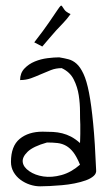

<svg xmlns="http://www.w3.org/2000/svg" viewBox="-20 -654 378 676"><path d="M18.6 -84Q18.6 -139.6 49.3 -165Q80.1 -190.4 129.9 -190.4Q149.4 -190.4 166.5 -189.5Q183.6 -188.5 199.2 -184.6Q214.8 -180.7 230 -172.9Q245.1 -165 261.7 -150.4Q261.7 -153.3 262.2 -162.6Q262.7 -171.9 262.7 -182.6Q262.7 -193.4 262.7 -202.6Q262.7 -211.9 262.7 -215.8Q261.7 -233.4 261.7 -261.2Q261.7 -289.1 257.3 -318.4Q252.9 -347.7 239.7 -374Q226.6 -400.4 197.3 -414.1Q176.8 -414.1 159.2 -407.2Q141.6 -400.4 124 -392.6Q106.4 -384.8 88.9 -378.4Q71.3 -372.1 50.8 -372.1Q50.8 -396.5 65.9 -412.6Q81.1 -428.7 102.5 -437.5Q124 -446.3 147.5 -449.2Q170.9 -452.1 188.5 -452.1Q206.1 -449.2 221.2 -445.3Q236.3 -441.4 249.5 -429.7Q262.7 -418 273.9 -394Q285.2 -370.1 293.5 -327.1Q301.8 -284.2 308.1 -218.3Q314.5 -152.3 318.4 -56.6Q320.3 -43.9 310.1 -34.7Q299.8 -25.4 282.2 -19Q264.6 -12.7 242.7 -8.3Q220.7 -3.9 198.2 -2Q175.8 0 155.3 1Q134.8 2 121.1 2Q103.5 2 85.4 -3.9Q67.4 -9.8 52.2 -21Q37.1 -32.2 27.8 -48.3Q18.6 -64.5 18.6 -84ZM145.5 -152.3Q96.7 -138.7 77.1 -119.6Q57.6 -100.6 60.1 -83Q62.5 -65.4 83 -51.3Q103.5 -37.1 132.8 -32.7Q162.1 -28.3 196.3 -37.6Q230.5 -46.9 261.7 -74.2Q250 -102.5 238.3 -117.7Q226.6 -132.8 212.9 -140.6Q199.2 -148.4 182.6 -150.4Q166 -152.3 145.5 -152.3ZM228.5 -604.5Q215.8 -586.9 203.1 -573.7Q190.4 -560.5 178.2 -547.4Q166 -534.2 154.3 -520Q142.6 -505.9 128.9 -490.2L100.6 -504.9Q134.8 -548.8 153.3 -576.2Q171.9 -603.5 181.2 -617.2Q190.4 -630.9 193.4 -633.3Q196.3 -635.7 198.7 -631.8Q201.2 -627.9 207 -619.6Q212.9 -611.3 228.5 -604.5Z"/></svg>

Font: Annie Use Your Telescope
Style: Regular
Weight: 400
Designer: Kimberly Geswein
Foundry: Kimberly Geswein
Version: Version 1.002 2001